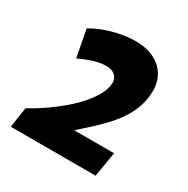

<svg xmlns="http://www.w3.org/2000/svg" viewBox="-161 -854 979 998"><g transform="rotate(30 328.5 -355.0)"><path d="M51 -121Q99 -147 146 -179.5Q193 -212 235 -248Q277 -284 308.5 -321Q340 -358 358.5 -394Q377 -430 377 -462Q377 -479 369 -492.5Q361 -506 345.5 -514Q330 -522 305 -522Q281 -522 255.5 -516Q230 -510 203.5 -500Q177 -490 150 -477L119 -640Q154 -661 196.5 -676.5Q239 -692 285 -701Q331 -710 375 -710Q419 -710 456 -698.5Q493 -687 521 -664Q549 -641 564.5 -607.5Q580 -574 580 -531Q580 -484 566.5 -441.5Q553 -399 529 -360.5Q505 -322 472.5 -286.5Q440 -251 403 -217Q366 -183 328 -149H567L542 0H33Z"/></g></svg>

Font: Georama ExtraBold
Style: Italic
Weight: 800
Italic angle: -9°
Version: Version 1.001